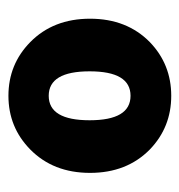

<svg xmlns="http://www.w3.org/2000/svg" viewBox="-5 -848 436 467"><g transform="rotate(-90 213.5 -615.0)"><path d="M83 -469Q26 -525 26 -614.5Q26 -704 83 -760Q137 -813 213.5 -813Q290 -813 344 -760Q401 -704 401 -614.5Q401 -525 344 -469Q290 -417 213.5 -417Q137 -417 83 -469ZM213.5 -516Q273 -516 273 -615.5Q273 -715 213.5 -715Q154 -715 154 -615.5Q154 -516 213.5 -516Z"/></g></svg>

Font: Resource Han Rounded JP Heavy
Style: Regular
Weight: 900
Designer: Cyano Hao (round all glyphs); Ryoko NISHIZUKA 西塚涼子 (kana, bopomofo & ideographs); Paul D. Hunt (Latin, Greek & Cyrillic)
Foundry: Cyano Hao
Version: 0.990